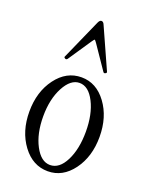

<svg xmlns="http://www.w3.org/2000/svg" viewBox="-133 -757 652 838"><g transform="rotate(20 193.0 -337.5)"><path d="M108 -479Q104 -475 100.5 -476Q97 -477 94.5 -479.5Q92 -482 93 -484L177 -673Q183 -686 191 -686Q200 -686 205 -673L289 -486Q292 -480 284 -477Q279 -474 275 -479L202 -586Q193 -599 191 -599Q189 -599 180 -586ZM194 11Q124 11 77 -52Q30 -115 30 -207Q30 -299 77 -362Q124 -425 194 -425Q263 -425 309.5 -362Q356 -299 356 -207Q356 -115 309.5 -52Q263 11 194 11ZM194 -18Q237 -18 264.5 -72.5Q292 -127 292 -208Q292 -289 264 -344Q236 -399 194 -399Q153 -399 123.5 -343.5Q94 -288 94 -208Q94 -128 123 -73Q152 -18 194 -18Z"/></g></svg>

Font: Junicode Cond Light
Style: Regular
Weight: 300
Width: 3
Designer: Peter S. Baker
Version: Version 2.201